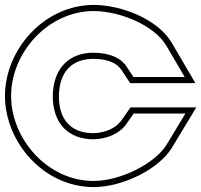

<svg xmlns="http://www.w3.org/2000/svg" viewBox="-74 -673 820 783"><path d="M604.2 -487 679.2 -359H470.2L442.5 -401C417.2 -439 372.4 -457 306.8 -458C206.8 -458 142.4 -393 141.2 -281C141.2 -169 205.7 -105 306.8 -105C365.5 -106 417.2 -131 442.5 -169L471.3 -210H682.2L604.2 -81C557.5 -7 420.7 64 309.2 65H308C121.2 65 -27.8 -104 -28.8 -281C-28.8 -458 121.2 -628 309.2 -628C418.4 -627 555.2 -569 604.2 -487ZM625.7 -499.7C569.8 -593.4 425.3 -651.9 309.3 -653C105.8 -653 -53.8 -471 -53.8 -280.9C-52.7 -91 105.9 90 308 90H309.3C429.5 88.9 572.3 16.5 625.4 -67.9L726.5 -235H458.3L421.9 -183.1C402.2 -153.4 358.6 -130.9 306.6 -130C219.2 -130 166.2 -180.8 166.2 -280.9C167.3 -381.4 220.7 -433 306.7 -433C368 -432.1 402.8 -415.6 421.7 -387.2L456.7 -334H722.8Z"/></svg>

Font: Nordica Plus
Style: NordicaClassicBkExtOl
Weight: 900
Version: Version 1.01